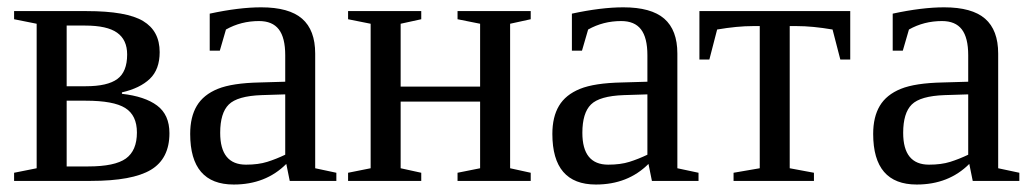

<svg xmlns="http://www.w3.org/2000/svg" viewBox="-20 -489 2789 519"><path d="M18.1 0V-22L79.1 -34.2V-424.8L18.1 -437V-459H214.4Q322.3 -459 366.9 -432.1Q411.6 -405.3 411.6 -348.1Q411.6 -301.3 385 -275.9Q358.4 -250.5 309.6 -239.3V-235.4Q371.6 -228.5 404.8 -203.6Q438 -178.7 438 -128.9Q438 -60.1 387.9 -30Q337.9 0 225.6 0ZM218.3 -39.1Q290.5 -39.1 320.3 -60.5Q350.1 -82 350.1 -130.9Q350.1 -177.2 318.6 -197Q287.1 -216.8 211.9 -216.8H160.2V-39.1ZM160.2 -255.9H211.9Q270.5 -255.9 297.1 -275.4Q323.7 -294.9 323.7 -341.8Q323.7 -381.3 296.6 -400.6Q269.5 -419.9 210 -419.9H160.2Z M686 -469.2Q761.2 -469.2 796.6 -438.5Q832 -407.7 832 -344.2V-34.2L889.2 -22V0H763.2L753.9 -45.9Q698.2 9.8 611.8 9.8Q494.1 9.8 494.1 -127Q494.1 -172.9 512 -202.9Q529.8 -232.9 568.8 -248.8Q607.9 -264.6 682.1 -266.1L751 -268.1V-339.8Q751 -387.2 733.6 -409.7Q716.3 -432.1 680.2 -432.1Q631.3 -432.1 590.8 -409.2L574.2 -352.1H546.9V-452.1Q626 -469.2 686 -469.2ZM751 -233.9 687 -231.9Q621.6 -229.5 598.4 -206.5Q575.2 -183.6 575.2 -129.9Q575.2 -43.9 645 -43.9Q678.2 -43.9 702.4 -51.5Q726.6 -59.1 751 -70.8Z M981.9 -424.8 920.9 -437V-459H1118.7V-437L1063 -424.8V-254.9H1277.8V-424.8L1216.8 -437V-459H1414.6V-437L1358.9 -424.8V-34.2L1414.6 -22V0H1216.8V-22L1277.8 -34.2V-214.4H1063V-34.2L1118.7 -22V0H920.9V-22L981.9 -34.2Z M1665 -469.2Q1740.2 -469.2 1775.6 -438.5Q1811 -407.7 1811 -344.2V-34.2L1868.2 -22V0H1742.2L1732.9 -45.9Q1677.2 9.8 1590.8 9.8Q1473.1 9.8 1473.1 -127Q1473.1 -172.9 1491 -202.9Q1508.8 -232.9 1547.9 -248.8Q1586.9 -264.6 1661.1 -266.1L1730 -268.1V-339.8Q1730 -387.2 1712.6 -409.7Q1695.3 -432.1 1659.2 -432.1Q1610.4 -432.1 1569.8 -409.2L1553.2 -352.1H1525.9V-452.1Q1605 -469.2 1665 -469.2ZM1730 -233.9 1666 -231.9Q1600.6 -229.5 1577.4 -206.5Q1554.2 -183.6 1554.2 -129.9Q1554.2 -43.9 1624 -43.9Q1657.2 -43.9 1681.4 -51.5Q1705.6 -59.1 1730 -70.8Z M2278.3 -459V-328.1H2251.5L2230.5 -409.2Q2176.3 -418.5 2133.3 -418.5H2114.7V-34.2L2180.2 -22V0H1962.9V-22L2033.7 -34.2V-418.5H2015.6Q1972.7 -418.5 1918.5 -409.2L1897.5 -328.1H1870.6V-459Z M2532.2 -469.2Q2607.4 -469.2 2642.8 -438.5Q2678.2 -407.7 2678.2 -344.2V-34.2L2735.4 -22V0H2609.4L2600.1 -45.9Q2544.4 9.8 2458 9.8Q2340.3 9.8 2340.3 -127Q2340.3 -172.9 2358.2 -202.9Q2376 -232.9 2415 -248.8Q2454.1 -264.6 2528.3 -266.1L2597.2 -268.1V-339.8Q2597.2 -387.2 2579.8 -409.7Q2562.5 -432.1 2526.4 -432.1Q2477.5 -432.1 2437 -409.2L2420.4 -352.1H2393.1V-452.1Q2472.2 -469.2 2532.2 -469.2ZM2597.2 -233.9 2533.2 -231.9Q2467.8 -229.5 2444.6 -206.5Q2421.4 -183.6 2421.4 -129.9Q2421.4 -43.9 2491.2 -43.9Q2524.4 -43.9 2548.6 -51.5Q2572.8 -59.1 2597.2 -70.8Z"/></svg>

Font: Tinos
Style: Regular
Weight: 400
Designer: Steve Matteson
Foundry: Monotype Imaging Inc.
Version: Version 1.23